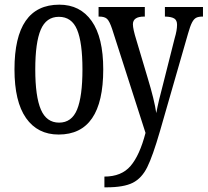

<svg xmlns="http://www.w3.org/2000/svg" viewBox="-20 -566 889 822"><path d="M42 -269Q42 -546 234 -546Q323 -546 372.5 -476Q422 -406 422 -269Q422 10 231 10Q141 10 91.5 -60.5Q42 -131 42 -269ZM333 -269Q333 -384 310 -439Q287 -494 232 -494Q178 -494 154.5 -439Q131 -384 131 -269Q131 -153 155 -97Q179 -41 233 -41Q287 -41 310 -97Q333 -153 333 -269ZM427 190Q500 190 539 144.5Q578 99 603 3L460 -442Q449 -475 438.5 -485Q428 -495 405 -495H402V-536H600V-495H597Q549 -495 549 -462Q549 -442 564 -394L612 -233Q641 -138 649 -82Q659 -135 678 -205L728 -403Q738 -436 738 -460Q738 -479 726.5 -486.5Q715 -494 689 -495H686V-536H849V-495H847Q830 -495 820 -490Q810 -485 802 -469.5Q794 -454 785 -422L665 -5Q634 102 610.5 149.5Q587 197 548.5 216.5Q510 236 436 236H427Z"/></svg>

Font: Noto Serif Cond
Style: Regular
Weight: 400
Width: 3
Designer: Monotype Design Team
Foundry: Monotype Imaging Inc.
Version: Version 1.001